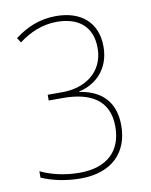

<svg xmlns="http://www.w3.org/2000/svg" viewBox="-83 -786 675 858"><g transform="rotate(-10 254.5 -357.0)"><path d="M416 -553C416 -664 342 -724 230 -724C156 -724 96 -698 42 -657L56 -635C105 -672 162 -698 229 -698C325 -698 389 -651 389 -551C389 -443 304 -384 200 -384H133V-358H198C319 -358 406 -314 406 -192C406 -82 340 -16 213 -16C145 -16 82 -32 37 -54V-25C85 -4 147 10 214 10C357 10 433 -71 433 -192C433 -299 374 -357 274 -372V-374C353 -391 416 -453 416 -553Z"/></g></svg>

Font: Noto Sans Sinhala UI SemiCondensed Thin
Style: Regular
Weight: 100
Width: 4
Designer: Jelle Bosma - Monotype Design Team
Foundry: Monotype Imaging Inc.
Version: Version 2.006